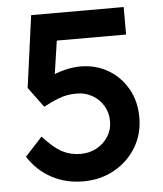

<svg xmlns="http://www.w3.org/2000/svg" viewBox="-51 -748 681 800"><g transform="rotate(-5 289.0 -347.5)"><path d="M36 -116 108 -194Q152 -145 187 -126.5Q222 -108 264 -108Q302 -108 332 -124.5Q362 -141 380 -169.5Q398 -198 398 -232Q398 -269 381 -297.5Q364 -326 335 -343Q306 -360 269 -360Q249 -360 231 -357Q213 -354 189.5 -345Q166 -336 130 -317L68 -401L109 -702H496V-587H182L211 -619L178 -397L141 -423Q154 -435 179.5 -446Q205 -457 235 -464Q265 -471 294 -471Q359 -471 410 -441Q461 -411 491 -358.5Q521 -306 521 -238Q521 -169 487.5 -113.5Q454 -58 396 -25.5Q338 7 266 7Q193 7 134 -24.5Q75 -56 36 -116Z"/></g></svg>

Font: Mach Medium
Style: Regular
Weight: 500
Version: Version 1.002